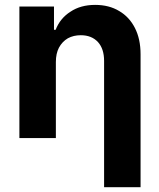

<svg xmlns="http://www.w3.org/2000/svg" viewBox="-20 -573 662 797"><path d="M211.9 -315.4Q211.9 -236.3 211.9 0Q173.8 0 60.5 0Q60.5 -136.7 60.5 -545.9Q96.7 -545.9 204.1 -545.9Q204.1 -521.5 204.1 -449.2Q206.1 -449.2 210.9 -449.2Q229.5 -497.1 272.5 -524.4Q314.5 -552.7 375 -552.7Q432.6 -552.7 474.6 -527.3Q516.6 -502.9 540 -457Q563.5 -411.1 563.5 -347.7Q563.5 -163.1 563.5 204.1Q525.4 204.1 412.1 204.1Q412.1 73.2 412.1 -320.3Q412.1 -370.1 386.7 -398.4Q360.4 -426.8 315.4 -426.8Q285.2 -426.8 261.7 -414.1Q238.3 -400.4 224.6 -375Q211.9 -350.6 211.9 -315.4Z"/></svg>

Font: DeepSea
Style: Bold
Weight: 700
Designer: Stem
Version: Version 3.019;git-0a5106e0b